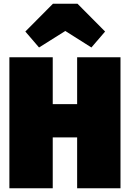

<svg xmlns="http://www.w3.org/2000/svg" viewBox="-20 -1003 692 1023"><path d="M188 -750 328 -838 467 -750 540 -835 393 -983H262L115 -835ZM391 0H622V-698H391V-448H261V-698H30V0H261V-271H391Z"/></svg>

Font: Fira Sans Ultra
Style: Regular
Weight: 950
Designer: Carrois Corporate & Edenspiekermann AG
Foundry: Carrois Corporate GbR & Edenspiekermann AG
Version: Version 4.203;PS 004.203;hotconv 1.0.88;makeotf.lib2.5.64775